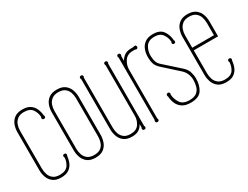

<svg xmlns="http://www.w3.org/2000/svg" viewBox="-55 -886 1643 1272"><g transform="rotate(-30 767.0 -250.0)"><path d="M55 -105Q55 -82 62.5 -60Q70 -38 88.5 -24Q107 -10 138 -10Q184 -10 202.5 -36Q221 -62 222 -95Q219 -98 219 -104Q219 -116 232 -116Q245 -116 245 -104Q245 -98 242 -95Q240 -68 229.5 -44Q219 -20 197 -5Q175 10 138 10Q99 10 76.5 -7Q54 -24 44.5 -50.5Q35 -77 35 -105V-395Q35 -424 44.5 -450Q54 -476 76.5 -493Q99 -510 138 -510Q175 -510 197 -495Q219 -480 229.5 -456Q240 -432 242 -405Q245 -402 245 -396Q245 -384 232 -384Q219 -384 219 -396Q219 -401 222 -404Q221 -436 202.5 -463Q184 -490 138 -490Q107 -490 88.5 -475.5Q70 -461 62.5 -439.5Q55 -418 55 -395Z M504 -105Q504 -77 494.5 -50.5Q485 -24 462.5 -7Q440 10 401 10Q362 10 339.5 -7Q317 -24 307.5 -50.5Q298 -77 298 -105V-395Q298 -424 307.5 -450Q317 -476 339.5 -493Q362 -510 401 -510Q440 -510 462.5 -493Q485 -476 494.5 -450Q504 -424 504 -395ZM318 -105Q318 -82 325.5 -60Q333 -38 351.5 -24Q370 -10 401 -10Q434 -10 452 -24Q470 -38 477 -60Q484 -82 484 -105V-395Q484 -418 477 -439.5Q470 -461 452 -475.5Q434 -490 401 -490Q370 -490 351.5 -475.5Q333 -461 325.5 -439.5Q318 -418 318 -395Z M783 -11Q786 -8 786 -3Q786 10 773 10Q760 10 760 -3Q760 -8 763 -11V-37Q750 -13 730.5 -1.5Q711 10 680 10Q641 10 618.5 -7Q596 -24 586.5 -50.5Q577 -77 577 -105V-488Q574 -493 574 -497Q574 -510 587 -510Q600 -510 600 -497Q600 -493 597 -488V-105Q597 -82 604.5 -60Q612 -38 630 -24Q648 -10 680 -10Q724 -10 743.5 -38Q763 -66 763 -100V-488Q760 -493 760 -497Q760 -510 773 -510Q786 -510 786 -497Q786 -493 783 -488Z M883 -11Q886 -8 886 -3Q886 10 873 10Q860 10 860 -3Q860 -8 863 -11V-488Q860 -493 860 -497Q860 -510 873 -510Q886 -510 886 -497Q886 -493 883 -488V-453Q897 -476 916.5 -488Q936 -500 966 -500H983Q988 -503 992 -503Q1005 -503 1005 -490Q1005 -477 992 -477Q988 -477 983 -480H966Q924 -480 903.5 -450Q883 -420 883 -385Z M1196 -212Q1222 -189 1230 -163.5Q1238 -138 1238 -113Q1238 -61 1215 -25.5Q1192 10 1129 10Q1089 10 1065 -6Q1041 -22 1030 -47.5Q1019 -73 1018 -101Q1015 -104 1015 -110Q1015 -123 1028 -123Q1041 -123 1041 -110Q1041 -106 1039 -104Q1041 -69 1060.5 -39Q1080 -9 1129 -9Q1167 -9 1186 -24.5Q1205 -40 1211.5 -64Q1218 -88 1218 -113Q1218 -164 1182 -198L1069 -300Q1046 -321 1039 -343Q1032 -365 1032 -393Q1032 -424 1042 -450.5Q1052 -477 1075 -493.5Q1098 -510 1137 -510Q1190 -510 1212.5 -478Q1235 -446 1237 -405Q1240 -402 1240 -397Q1240 -384 1227 -384Q1215 -384 1215 -397Q1215 -401 1218 -404Q1217 -436 1198 -463Q1179 -490 1137 -490Q1090 -490 1071 -460Q1052 -430 1052 -393Q1053 -364 1059.5 -346Q1066 -328 1082 -314Z M1504 -281H1318V-105Q1318 -82 1325.5 -60Q1333 -38 1351.5 -24Q1370 -10 1401 -10Q1448 -10 1465.5 -36.5Q1483 -63 1484 -96Q1481 -99 1481 -104Q1481 -117 1494 -117Q1507 -117 1507 -104Q1507 -99 1504 -96Q1502 -69 1492 -45Q1482 -21 1460.5 -5.5Q1439 10 1401 10Q1362 10 1339.5 -7Q1317 -24 1307.5 -50.5Q1298 -77 1298 -105V-395Q1298 -424 1307.5 -450Q1317 -476 1339.5 -493Q1362 -510 1401 -510Q1440 -510 1462.5 -493Q1485 -476 1494.5 -450Q1504 -424 1504 -395ZM1484 -301V-395Q1484 -418 1477 -439.5Q1470 -461 1452 -475.5Q1434 -490 1401 -490Q1370 -490 1351.5 -475.5Q1333 -461 1325.5 -439.5Q1318 -418 1318 -395V-301Z"/></g></svg>

Font: Wire One
Style: Regular
Weight: 400
Designer: Alexei Vanyashin, Gayaneh Bagdasaryan
Foundry: Cyreal
Version: Version 1.102; ttfautohint (v1.8.3)